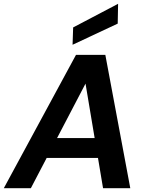

<svg xmlns="http://www.w3.org/2000/svg" viewBox="-42 -988 770 1008"><path d="M-22 0 357 -700H511L642 0H499L407 -549L120 0ZM110 -159 163 -263H534L550 -159ZM339 -753 342 -844 578 -968 576 -864Z"/></svg>

Font: DM Sans 17pt
Style: Bold Italic
Weight: 700
Italic angle: -10°
Version: Version 4.004;gftools[0.9.30]